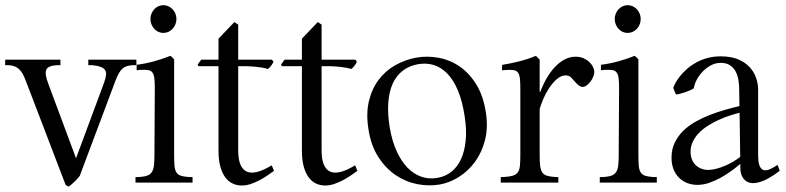

<svg xmlns="http://www.w3.org/2000/svg" viewBox="-30 -697 3001 733"><path d="M200.7 -469.2V-448.2H186Q169.4 -446.8 159.7 -442.6Q149.9 -438.5 146.5 -430.2Q143.1 -421.9 145.3 -408.9Q147.5 -396 154.3 -377.4L260.3 -92.8L367.7 -382.3Q373.5 -398.9 374.8 -410.6Q376 -422.4 370.8 -429.9Q365.7 -437.5 353.8 -441.9Q341.8 -446.3 321.8 -448.2H307.1V-469.2H490.7V-448.2H476.6Q464.4 -447.3 454.8 -444.6Q445.3 -441.9 438 -435.5Q430.7 -429.2 424.3 -418.2Q418 -407.2 411.1 -389.6L274.4 -25.4Q256.3 -2.4 232.4 15.6L220.7 9.3L68.8 -387.7Q63 -403.3 56.9 -414.3Q50.8 -425.3 43.5 -432.4Q36.1 -439.5 26.6 -443.4Q17.1 -447.3 3.9 -448.2H-10.3V-469.2Z M643.6 -624.5Q643.6 -613.8 639.6 -604Q635.7 -594.2 628.9 -586.9Q622.1 -579.6 613 -575.4Q604 -571.3 593.8 -571.3Q583.5 -571.3 574.5 -575.4Q565.4 -579.6 558.8 -586.9Q552.2 -594.2 548.3 -604Q544.4 -613.8 544.4 -624.5Q544.4 -635.3 548.3 -644.8Q552.2 -654.3 558.8 -661.6Q565.4 -668.9 574.5 -673.1Q583.5 -677.2 593.8 -677.2Q604 -677.2 613 -673.1Q622.1 -668.9 628.9 -661.6Q635.7 -654.3 639.6 -644.8Q643.6 -635.3 643.6 -624.5ZM634.8 -104Q634.8 -79.1 636.2 -63.5Q637.7 -47.9 643.3 -39.1Q648.9 -30.3 659.2 -26.6Q669.4 -22.9 687 -21.5L705.1 -21V0H487.3V-21L505.4 -21.5Q522.9 -22.9 533.4 -27.1Q543.9 -31.2 549.8 -40.3Q555.7 -49.3 557.6 -64.5Q559.6 -79.6 559.6 -103.5L561 -360.8Q561 -385.3 559.1 -399.4Q557.1 -413.6 551.3 -420.9Q545.4 -428.2 534.2 -429.7Q522.9 -431.2 504.4 -430.2L491.7 -428.7V-449.7Q523.9 -453.6 557.1 -462.6Q590.3 -471.7 620.6 -483.9Q622.6 -482.4 624 -481Q625.5 -479.5 627 -478.5Q629.4 -476.1 631.6 -473.9Q633.8 -471.7 634.8 -470.2Z M804.2 -444.3H727.5L724.6 -450.7L738.3 -469.2H804.2V-549.3L864.7 -612.8L879.4 -603V-469.2H1007.8L1010.7 -465.8Q1013.2 -462.4 1014.2 -460.9Q1011.7 -455.6 1006.3 -447.8Q1001 -439.9 992.7 -433.6Q984.4 -436.5 972.9 -438.5Q961.4 -440.4 949.7 -441.7Q938 -442.9 927 -443.6Q916 -444.3 908.2 -444.3H879.4V-122.6Q879.4 -87.4 888.4 -67.4Q897.5 -47.4 914.1 -41Q930.7 -34.7 954.3 -41.3Q978 -47.9 1007.3 -65.9L1016.1 -44.9Q1005.4 -37.1 991.2 -27.3Q977.1 -17.6 960.9 -9Q944.8 -0.5 927.5 5.4Q910.2 11.2 892.6 11.2Q873.5 11.2 857.2 3.2Q840.8 -4.9 829.1 -21.2Q817.4 -37.6 810.8 -62.5Q804.2 -87.4 804.2 -121.1Z M1122.6 -444.3H1045.9L1043 -450.7L1056.6 -469.2H1122.6V-549.3L1183.1 -612.8L1197.8 -603V-469.2H1326.2L1329.1 -465.8Q1331.5 -462.4 1332.5 -460.9Q1330.1 -455.6 1324.7 -447.8Q1319.3 -439.9 1311 -433.6Q1302.7 -436.5 1291.3 -438.5Q1279.8 -440.4 1268.1 -441.7Q1256.3 -442.9 1245.4 -443.6Q1234.4 -444.3 1226.6 -444.3H1197.8V-122.6Q1197.8 -87.4 1206.8 -67.4Q1215.8 -47.4 1232.4 -41Q1249 -34.7 1272.7 -41.3Q1296.4 -47.9 1325.7 -65.9L1334.5 -44.9Q1323.7 -37.1 1309.6 -27.3Q1295.4 -17.6 1279.3 -9Q1263.2 -0.5 1245.8 5.4Q1228.5 11.2 1210.9 11.2Q1191.9 11.2 1175.5 3.2Q1159.2 -4.9 1147.5 -21.2Q1135.7 -37.6 1129.2 -62.5Q1122.6 -87.4 1122.6 -121.1Z M1825.7 -262.7Q1833.5 -206.5 1821 -159.9Q1808.6 -113.3 1783 -78.6Q1757.3 -43.9 1722.2 -21.7Q1687 0.5 1649.4 7.3Q1606.9 14.6 1562.5 5.9Q1518.1 -2.9 1479.7 -29.1Q1441.4 -55.2 1413.6 -98.9Q1385.7 -142.6 1376.5 -204.6Q1367.2 -263.7 1378.4 -310.8Q1389.6 -357.9 1415.5 -392.3Q1441.4 -426.8 1479 -448Q1516.6 -469.2 1559.6 -477.1Q1601.6 -484.4 1645 -476.3Q1688.5 -468.3 1725.6 -442.6Q1762.7 -417 1789.6 -372.6Q1816.4 -328.1 1825.7 -262.7ZM1641.1 -18.1Q1670.9 -23.4 1693.6 -41.5Q1716.3 -59.6 1730 -89.4Q1743.7 -119.1 1747.8 -159.9Q1752 -200.7 1744.1 -252Q1735.4 -310.5 1718.3 -351.3Q1701.2 -392.1 1677.5 -416.3Q1653.8 -440.4 1625.2 -449Q1596.7 -457.5 1564.9 -451.7Q1532.2 -445.8 1507.8 -427.2Q1483.4 -408.7 1469.5 -378.2Q1455.6 -347.7 1452.4 -305.4Q1449.2 -263.2 1458 -209.5Q1466.8 -158.2 1484.4 -119.6Q1502 -81.1 1526.1 -56.4Q1550.3 -31.7 1579.6 -22Q1608.9 -12.2 1641.1 -18.1Z M2030.3 -105Q2030.3 -79.6 2032.2 -63.7Q2034.2 -47.9 2040 -39.1Q2045.9 -30.3 2056.9 -26.6Q2067.9 -22.9 2086.4 -21.5L2101.6 -21V0H1881.8V-21L1897 -21.5Q1917 -22.9 1928.7 -26.6Q1940.4 -30.3 1946.8 -39.1Q1953.1 -47.9 1954.8 -63.5Q1956.5 -79.1 1956.5 -104.5V-357.4Q1956.5 -382.8 1954.8 -397.7Q1953.1 -412.6 1947.3 -420.2Q1941.4 -427.7 1930.2 -429.4Q1918.9 -431.2 1899.9 -429.7L1886.7 -428.7V-449.2Q1918.9 -454.6 1950.7 -462.4Q1982.4 -470.2 2016.1 -483.9L2022.5 -477.1L2030.3 -469.2V-345.7H2032.2Q2043.5 -375 2057.9 -399.7Q2072.3 -424.3 2089.4 -442.1Q2106.4 -460 2126 -470.2Q2145.5 -480.5 2167 -480.5Q2184.1 -480.5 2197.3 -474.9Q2210.4 -469.2 2219.7 -460.4Q2229 -451.7 2233.9 -441.4Q2238.8 -431.2 2238.8 -421.9Q2238.8 -413.6 2234.6 -403.6Q2230.5 -393.6 2223.9 -385Q2217.3 -376.5 2209.5 -370.8Q2201.7 -365.2 2194.3 -365.2Q2187.5 -365.2 2180.9 -369.9Q2174.3 -374.5 2167 -382.8Q2158.7 -392.6 2150.6 -400.9Q2142.6 -409.2 2129.9 -409.2Q2112.3 -409.2 2095.9 -395Q2079.6 -380.9 2066.4 -360.8Q2053.2 -340.8 2043.9 -318.8Q2034.7 -296.9 2030.3 -280.8Z M2416 -624.5Q2416 -613.8 2412.1 -604Q2408.2 -594.2 2401.4 -586.9Q2394.5 -579.6 2385.5 -575.4Q2376.5 -571.3 2366.2 -571.3Q2356 -571.3 2346.9 -575.4Q2337.9 -579.6 2331.3 -586.9Q2324.7 -594.2 2320.8 -604Q2316.9 -613.8 2316.9 -624.5Q2316.9 -635.3 2320.8 -644.8Q2324.7 -654.3 2331.3 -661.6Q2337.9 -668.9 2346.9 -673.1Q2356 -677.2 2366.2 -677.2Q2376.5 -677.2 2385.5 -673.1Q2394.5 -668.9 2401.4 -661.6Q2408.2 -654.3 2412.1 -644.8Q2416 -635.3 2416 -624.5ZM2407.2 -104Q2407.2 -79.1 2408.7 -63.5Q2410.2 -47.9 2415.8 -39.1Q2421.4 -30.3 2431.6 -26.6Q2441.9 -22.9 2459.5 -21.5L2477.5 -21V0H2259.8V-21L2277.8 -21.5Q2295.4 -22.9 2305.9 -27.1Q2316.4 -31.2 2322.3 -40.3Q2328.1 -49.3 2330.1 -64.5Q2332 -79.6 2332 -103.5L2333.5 -360.8Q2333.5 -385.3 2331.5 -399.4Q2329.6 -413.6 2323.7 -420.9Q2317.9 -428.2 2306.6 -429.7Q2295.4 -431.2 2276.9 -430.2L2264.2 -428.7V-449.7Q2296.4 -453.6 2329.6 -462.6Q2362.8 -471.7 2393.1 -483.9Q2395 -482.4 2396.5 -481Q2397.9 -479.5 2399.4 -478.5Q2401.9 -476.1 2404.1 -473.9Q2406.2 -471.7 2407.2 -470.2Z M2540.5 -362.3Q2543.5 -370.6 2550 -382.6Q2556.6 -394.5 2567.4 -407.7Q2578.1 -420.9 2593 -434.1Q2607.9 -447.3 2627.2 -458Q2646.5 -468.8 2669.9 -475.3Q2693.4 -481.9 2721.2 -481.9Q2761.7 -481.9 2789.1 -470Q2816.4 -458 2833 -439.5Q2849.6 -420.9 2856.9 -398.7Q2864.3 -376.5 2864.3 -356V-103.5Q2864.3 -81.1 2868.4 -68.1Q2872.6 -55.2 2880.1 -50.3Q2887.7 -45.4 2898.7 -47.6Q2909.7 -49.8 2923.3 -58.1L2938.5 -67.4L2946.8 -44.9Q2924.8 -27.8 2902.3 -15.4Q2879.9 -2.9 2857.9 1Q2846.2 3.4 2835.2 1.2Q2824.2 -1 2815.7 -7.8Q2807.1 -14.6 2801.8 -26.6Q2796.4 -38.6 2796.4 -55.7V-71.3Q2780.3 -57.6 2760.7 -43.5Q2741.2 -29.3 2719.7 -17.6Q2698.2 -5.9 2676 1.5Q2653.8 8.8 2632.8 8.8Q2612.3 8.8 2594.2 2Q2576.2 -4.9 2562.7 -18.1Q2549.3 -31.2 2541.5 -50.5Q2533.7 -69.8 2533.7 -95.2Q2533.7 -127 2545.9 -152.3Q2558.1 -177.7 2578.4 -197.5Q2598.6 -217.3 2625 -232.2Q2651.4 -247.1 2680.2 -258.3Q2709 -269.5 2738.3 -277.8Q2767.6 -286.1 2793 -292L2792 -356Q2792 -373.5 2789.1 -391.4Q2786.1 -409.2 2778.6 -423.8Q2771 -438.5 2757.1 -447.8Q2743.2 -457 2721.2 -457Q2700.2 -457 2681.9 -446.5Q2663.6 -436 2649.9 -420.9Q2636.2 -405.8 2628.2 -389.2Q2620.1 -372.6 2619.1 -360.4Q2614.3 -356.4 2604.7 -352.3Q2595.2 -348.1 2584.7 -344.5Q2574.2 -340.8 2564.9 -338.6Q2555.7 -336.4 2550.8 -336.4Q2548.3 -340.8 2545.2 -348.4Q2542 -356 2540.5 -362.3ZM2793.5 -266.6Q2775.9 -262.2 2754.9 -255.4Q2733.9 -248.5 2713.1 -239Q2692.4 -229.5 2673.1 -217.3Q2653.8 -205.1 2638.9 -189.9Q2624 -174.8 2615.2 -156.7Q2606.4 -138.7 2606.4 -117.7Q2606.4 -101.1 2611.8 -87.9Q2617.2 -74.7 2626.7 -65.9Q2636.2 -57.1 2648.9 -52.5Q2661.6 -47.9 2676.3 -48.3Q2690.4 -48.8 2706.5 -53.2Q2722.7 -57.6 2738.8 -64.5Q2754.9 -71.3 2769.5 -80.1Q2784.2 -88.9 2795.9 -98.1Z"/></svg>

Font: Varendra
Style: Regular
Weight: 400
Designer: Jacob Thomas
Foundry: Bangla Type Foundry
Version: Version 1.008